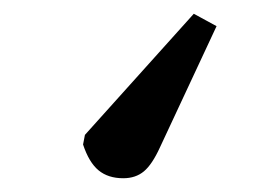

<svg xmlns="http://www.w3.org/2000/svg" viewBox="-20 -78 404 279"><path d="M261.6 -58 294.7 -40 212.5 136Q201.1 161 189.1 171Q177.1 181 159.1 181Q137.1 181 123.2 169.5Q109.3 158 100.7 132L103.4 118Z"/></svg>

Font: Literata 12pt
Style: Italic
Weight: 400
Italic angle: -2°
Designer: Latin by Veronika Burian and Jose Scaglione. Greek by Irene Vlachou. Cyrillic by Vera Evstafieva
Foundry: TypeTogether
Version: Version 3.002